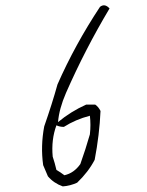

<svg xmlns="http://www.w3.org/2000/svg" viewBox="-20 -701 540 706"><path d="M347.7 -675.8Q365.2 -689.5 382.8 -669.9Q293 -519.5 222.7 -359.4Q197.3 -300.8 193.4 -252Q240.2 -291 296.9 -316.4H330.1Q341.8 -308.6 349.6 -293Q345.7 -205.1 328.1 -113.3Q304.7 -68.4 263.7 -29.3Q238.3 -17.6 210.9 -15.6Q177.7 -27.3 156.2 -52.7Q146.5 -74.2 138.7 -93.8Q128.9 -164.1 142.6 -236.3Q171.9 -320.3 191.4 -390.6Q255.9 -537.1 347.7 -675.8ZM310.5 -275.4Q257.8 -261.7 214.8 -234.4Q199.2 -234.4 187.5 -240.2Q168 -187.5 173.8 -125Q181.6 -101.6 187.5 -76.2Q201.2 -68.4 216.8 -56.6Q252 -64.5 275.4 -97.7Q294.9 -152.3 310.5 -207Q314.5 -242.2 310.5 -275.4Z"/></svg>

Font: BoLeHuaiShuti
Style: Regular
Weight: 400
Designer: Aston.linsen@gmail.com
Foundry: BoLe
Version: Version 1.00 June 15, 2016, initial release